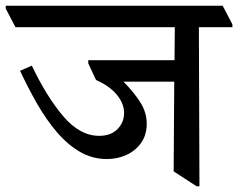

<svg xmlns="http://www.w3.org/2000/svg" viewBox="-48 -640 831 670"><path d="M325 -85Q274 -85 230.5 -110.5Q187 -136 150 -179.5Q113 -223 81.5 -278Q50 -333 22 -393L63 -411Q115 -302 173 -234Q231 -166 298 -166Q339 -166 362 -189.5Q385 -213 385 -246Q385 -278 360.5 -308.5Q336 -339 287 -361L260 -419V-430H561L562 -545H6L-28 -610V-620H729L763 -555V-545H646L648 10H638L558 -42L560 -355H383Q423 -314 443.5 -280Q464 -246 464 -208Q464 -169 444.5 -141.5Q425 -114 393.5 -99.5Q362 -85 325 -85Z"/></svg>

Font: Tiro Devanagari Marathi
Style: Regular
Weight: 400
Designer: Devanagari: John Hudson & Fiona Ross. Latin: John Hudson.
Foundry: Tiro Typeworks Ltd.
Version: Version 1.52